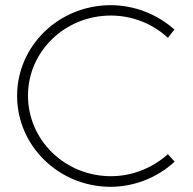

<svg xmlns="http://www.w3.org/2000/svg" viewBox="-20 -720 743 741"><path d="M628 -574 653 -606C588 -664 501 -700 407 -700C208 -700 46 -544 46 -350C46 -156 208 1 407 1C500 1 589 -36 654 -96L628 -125C569 -72 491 -40 408 -40C231 -40 88 -179 88 -351C88 -522 231 -660 408 -660C491 -660 570 -628 628 -574Z"/></svg>

Font: Montserrat ExtraLight
Style: Regular
Weight: 250
Designer: Julieta Ulanovsky
Foundry: Julieta Ulanovsky
Version: Version 4.000